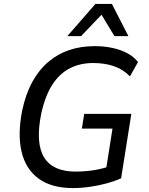

<svg xmlns="http://www.w3.org/2000/svg" viewBox="-20 -949 760 978"><path d="M351 9Q243 9 177 -39Q111 -87 90 -175.5Q69 -264 93 -386Q111 -471 145 -532.5Q179 -594 227 -634.5Q275 -675 334 -694.5Q393 -714 462 -714Q510 -714 552 -705Q594 -696 627.5 -678.5Q661 -661 683 -633L642 -560Q607 -596 560 -612Q513 -628 455 -628Q388 -628 335.5 -601Q283 -574 246.5 -517.5Q210 -461 190 -370Q160 -220 204.5 -147.5Q249 -75 365 -75Q416 -75 463.5 -83Q511 -91 551 -107L516 -59L553 -294H397L409 -369H649L597 -41Q567 -27 525.5 -15.5Q484 -4 438.5 2.5Q393 9 351 9ZM323 -765 466 -929H550L634 -765H563L497 -874L393 -765Z"/></svg>

Font: Nunito Sans 7pt SemiCondensed Medium
Style: Italic
Weight: 500
Width: 4
Italic angle: -9°
Designer: Vernon Adams
Foundry: Vernon Adams
Version: Version 3.101;gftools[0.9.27]